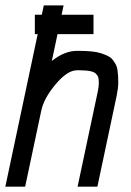

<svg xmlns="http://www.w3.org/2000/svg" viewBox="-23 -704 493 724"><path d="M108.4 -575.2V-648.4H329.6V-575.2ZM275.9 -512.2Q302.2 -512.2 323.5 -510Q344.7 -507.8 359.6 -502.7Q374.5 -497.6 385.5 -491.9Q396.5 -486.3 403.3 -476.8Q410.2 -467.3 414.3 -459.5Q418.5 -451.7 420.2 -438.5Q421.9 -425.3 422.4 -416.3Q422.9 -407.2 422.9 -391.6Q422.9 -371.6 417 -343.3L344.2 0H269.5L345.7 -358.9Q349.6 -376 349.6 -391.6Q349.6 -403.8 347.9 -410.9Q346.2 -418 339.4 -425.3Q332.5 -432.6 316.9 -435.8Q301.3 -439 275.9 -439H267.1Q231 -439 186.8 -386.2Q142.6 -333.5 132.8 -287.6L71.8 0H-2.9L142.1 -683.6H216.8L172.4 -474.1Q220.2 -512.2 267.1 -512.2Z"/></svg>

Font: Anka/Coder Narrow
Style: Italic
Weight: 400
Width: 3
Italic angle: -12°
Monospace: yes
Version: Version 001.100